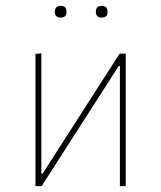

<svg xmlns="http://www.w3.org/2000/svg" viewBox="-20 -635 550 655"><path d="M167 -595Q167 -615 187 -615Q207 -615 207 -595Q207 -575 187 -575Q167 -575 167 -595ZM307 -595Q307 -615 327 -615Q347 -615 347 -595Q347 -575 327 -575Q307 -575 307 -595ZM101 0V-451L121 -453V-42H125L388 -452H409V0H389V-410H385L122 0Z"/></svg>

Font: Alegreya Sans SC Thin
Style: Regular
Weight: 100
Designer: Juan Pablo del Peral
Foundry: Huerta Tipografica
Version: Version 2.007